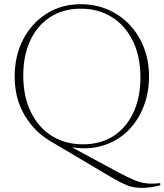

<svg xmlns="http://www.w3.org/2000/svg" viewBox="-20 -700 784 916"><path d="M507.5 143.5 218 -28Q143.5 -72 96.8 -151.2Q50 -230.5 50 -334.5Q50 -434.5 90.8 -512.5Q131.5 -590.5 202.8 -635.2Q274 -680 365 -680Q435 -680 494.2 -654.5Q553.5 -629 597.8 -582.5Q642 -536 666.5 -473Q691 -410 691 -335.5Q691 -258.5 665.2 -191.8Q639.5 -125 591.2 -77Q543 -29 475.2 -6.8Q407.5 15.5 323.5 3L546 123Q588.5 145.5 618.5 158.2Q648.5 171 677.2 174.5Q706 178 744.5 173.5V184Q723 190 699.2 193.2Q675.5 196.5 656.5 196.5Q617 196.5 585.5 183.8Q554 171 507.5 143.5ZM374.5 -11.5Q462 -11.5 523.5 -52.5Q585 -93.5 617.5 -165.5Q650 -237.5 650 -329.5Q650 -431.5 613.5 -505.2Q577 -579 513 -618.8Q449 -658.5 366.5 -658.5Q279.5 -658.5 217.8 -617.5Q156 -576.5 123.5 -504.8Q91 -433 91 -340.5Q91 -238.5 127.5 -164.8Q164 -91 228 -51.2Q292 -11.5 374.5 -11.5Z"/></svg>

Font: Newsreader 16pt ExtraLight
Style: Regular
Weight: 275
Designer: Hugues Gentile
Foundry: Production Type
Version: Version 1.003; ttfautohint (v1.8.3)